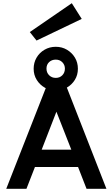

<svg xmlns="http://www.w3.org/2000/svg" viewBox="-20 -1178 697 1198"><path d="M520 0 467 -136H198L145 0H19L278 -660H386L644 0ZM240 -244H425L332 -481ZM328 -613Q292 -613 260.5 -630.5Q229 -648 209.5 -679Q190 -710 190 -749Q190 -787 208 -818Q226 -849 257.5 -867.5Q289 -886 328 -886Q367 -886 398 -867.5Q429 -849 447.5 -818.5Q466 -788 466 -749Q466 -710 447 -679.5Q428 -649 396.5 -631Q365 -613 328 -613ZM328 -692Q353 -692 369 -708.5Q385 -725 385 -750Q385 -773 369 -789.5Q353 -806 328 -806Q303 -806 286.5 -790.5Q270 -775 270 -750Q270 -725 286.5 -708.5Q303 -692 328 -692ZM208 -925 166 -978 428 -1158 490 -1060Z"/></svg>

Font: Lil Grotesk Bold
Style: Regular
Weight: 700
Designer: Bastien Sozeau
Foundry: NBR — Bastien Sozeau
Version: Version 4.002; ttfautohint (v1.8.4.7-5d5b)